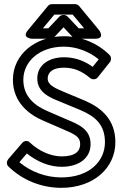

<svg xmlns="http://www.w3.org/2000/svg" viewBox="-20 -865 585 922"><path d="M73 -86 109 -128C158 -89 216 -64 276 -64C357 -64 415 -104 415 -173C415 -246 354 -269 299 -292L209 -331C148 -357 92 -400 92 -482C92 -569 169 -641 287 -641C348 -641 409 -617 454 -580L425 -544C385 -573 340 -590 287 -590C218 -590 159 -555 159 -488C159 -416 229 -393 278 -373L367 -336C440 -305 484 -264 484 -182C484 -92 411 -13 274 -13C200 -13 128 -40 73 -86ZM19 -100C12 -91 10 -76 20 -66C87 0 179 37 274 37C431 37 534 -60 534 -182C534 -290 468 -347 387 -382L298 -419C239 -443 209 -458 209 -488C209 -517 232 -540 287 -540C336 -540 374 -523 413 -490C424 -481 441 -483 449 -493L508 -567C515 -576 515 -592 506 -601C450 -657 370 -691 287 -691C149 -691 42 -603 42 -482C42 -372 122 -313 189 -285L279 -246C342 -219 365 -208 365 -173C365 -140 343 -114 276 -114C224 -114 166 -140 123 -181C112 -192 96 -189 87 -179ZM212 -729H186L241 -795H329L384 -729H358L305 -785C300 -790 293 -793 287 -793H283C276 -793 269 -789 265 -785ZM223 -679C229 -679 236 -682 241 -687L285 -734L329 -687C333 -683 340 -679 347 -679H437C487 -679 456 -720 456 -720L360 -836C355 -842 348 -845 341 -845H229C222 -845 215 -842 210 -836L114 -720C82 -682 133 -679 133 -679Z"/></svg>

Font: Falling Sky
Style: Ou
Weight: 400
Designer: Paul D. Hunt
Foundry: Adobe Systems Incorporated
Version: Version 1.02